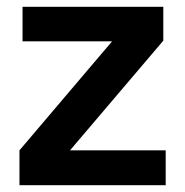

<svg xmlns="http://www.w3.org/2000/svg" viewBox="-20 -542 542 562"><path d="M465 0V-102H185L458 -423V-522H46V-421H308L37 -102V0Z"/></svg>

Font: IBM Plex Devanagari Medium
Style: Regular
Weight: 600
Designer: Mike Abbink, Paul van der Laan, Pieter van Rosmalen, Erin McLaughlin
Foundry: Bold Monday
Version: Version 1.0